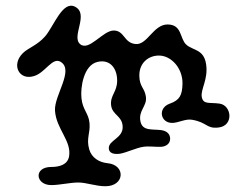

<svg xmlns="http://www.w3.org/2000/svg" viewBox="-20 -540 837 667"><path d="M137 -414C109 -382 78 -374 59 -355C18 -314 47 -259 99 -276C138 -288 162 -343 191 -325C238 -296 168 -209 171 -156C175 -92 229 -51 220 3C215 33 185 40 158 40C96 40 103 103 158 103C187 103 224 94 252 94C280 94 313 107 346 107C414 107 417 33 354 27C323 24 298 7 290 -21C279 -59 294 -77 291 -112C288 -147 267 -158 263 -199C259 -235 270 -314 319 -325C362 -335 387 -303 387 -260C387 -220 362 -209 366 -174C370 -141 403 -138 406 -103C410 -59 356 -54 358 -24C359 -8 375 -3 397 -6C420 -10 455 -27 478 -30C498 -33 522 -29 540 -30C556 -31 570 -40 571 -56C572 -73 561 -85 540 -88C509 -92 475 -84 468 -118C460 -156 491 -171 487 -203C483 -235 464 -238 464 -278C464 -322 496 -347 532 -347C575 -347 615 -303 614 -249C613 -209 604 -192 570 -180C527 -165 537 -113 578 -113C600 -113 624 -128 647 -124C700 -115 697 -92 739 -97C793 -103 785 -174 743 -180C708 -185 686 -176 681 -203C676 -229 704 -264 696 -317C688 -370 650 -364 627 -385C604 -406 613 -455 562 -455C513 -455 492 -384 452 -387C410 -390 413 -434 375 -434C337 -434 289 -360 258 -387C227 -414 291 -492 240 -517C197 -538 167 -449 137 -414Z"/></svg>

Font: PicNic
Style: Regular
Weight: 400
Designer: Mariel Nils
Foundry: Velvetyne Type Foundry
Version: Version 2.000;Glyphs 3.2.3 (3260)